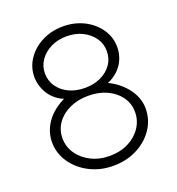

<svg xmlns="http://www.w3.org/2000/svg" viewBox="-128 -804 837 910"><g transform="rotate(-20 290.0 -348.5)"><path d="M54 -202Q54 -232 64.5 -260Q75 -288 94.5 -312Q114 -336 143 -355.5Q172 -375 209 -389L203 -368Q175 -374 152 -389Q129 -404 113.5 -424.5Q98 -445 89.5 -470Q81 -495 81 -520Q81 -570 109 -611Q137 -652 184.5 -676Q232 -700 290 -700Q348 -700 395.5 -676Q443 -652 471 -611Q499 -570 499 -520Q499 -495 491 -470.5Q483 -446 467 -425.5Q451 -405 428 -390Q405 -375 376 -368L373 -385Q407 -374 435 -354.5Q463 -335 483.5 -310.5Q504 -286 515 -258Q526 -230 526 -202Q526 -144 494.5 -97.5Q463 -51 409.5 -24Q356 3 290 3Q225 3 171.5 -24.5Q118 -52 86 -98.5Q54 -145 54 -202ZM473 -202Q473 -245 449 -278.5Q425 -312 384 -331Q343 -350 290 -350Q238 -350 196.5 -331Q155 -312 131 -278.5Q107 -245 107 -202Q107 -159 131 -124Q155 -89 196.5 -68Q238 -47 290 -47Q343 -47 384 -67.5Q425 -88 449 -123.5Q473 -159 473 -202ZM446 -519Q446 -556 425.5 -585.5Q405 -615 370 -632.5Q335 -650 290 -650Q245 -650 210 -632.5Q175 -615 154.5 -585.5Q134 -556 134 -519Q134 -482 154.5 -452.5Q175 -423 210 -406.5Q245 -390 290 -390Q335 -390 370 -406.5Q405 -423 425.5 -452Q446 -481 446 -519Z"/></g></svg>

Font: Mach ExtraLight
Style: Regular
Weight: 250
Version: Version 1.002